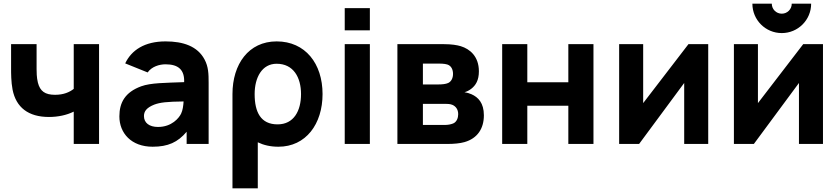

<svg xmlns="http://www.w3.org/2000/svg" viewBox="-20 -779 4544 1039"><path d="M379 -175V0H516V-540H379V-298C356 -280 324 -266 278 -266C224 -266 197 -285 185 -332C178 -360 178 -392 178 -405V-540H40V-405C40 -385 40 -335 48 -294C67 -198 133 -146 245 -146C294 -146 341 -156 379 -175Z M657.5 -436 779 -387C801.5 -419 842.5 -431 876 -431C946.5 -431 979 -400 976.5 -334.5C874.5 -330.5 796 -331 744 -312C657 -280 626 -224 626 -149C626 -59 690 15 806 15C889 15 942 -9 990 -66V0H1109V-330C1109 -380 1108 -417.5 1087 -457C1049 -529 971 -555 876 -555C762 -555 691.5 -507.5 657.5 -436ZM759 -151C759 -178 775 -197 815 -213C846 -224.5 882.5 -229 973.5 -230C972 -207.5 969 -182.5 960 -164C949 -141 910 -92 835 -92C788 -92 759 -114 759 -151Z M1486.5 15C1635.5 15 1725.5 -108 1725.5 -270C1725.5 -435 1632 -555 1477 -555C1325.5 -555 1238 -432 1238 -270V240H1375V-9C1407 6.5 1444 15 1486.5 15ZM1358 -270C1358 -360 1398 -434 1477 -434C1568 -434 1609 -360 1609 -270C1609 -179 1570 -106 1482 -106C1391 -106 1358 -172 1358 -270Z M1845.5 -615H1981.5V-735H1845.5ZM1845.5 0H1981.5V-540H1845.5Z M2130.5 0H2400.5C2435.5 0 2469.5 -3 2493.5 -10C2563.5 -30 2598.5 -83 2598.5 -155C2598.5 -222 2567.5 -253 2531.5 -269C2520.5 -274 2506.5 -278 2493.5 -280C2505.5 -283 2517.5 -289 2529.5 -298C2554.5 -317 2571.5 -345 2571.5 -393C2571.5 -474 2522.5 -514 2473.5 -529C2453.5 -535 2423.5 -540 2383.5 -540H2130.5ZM2268.5 -103V-217H2390.5C2399.5 -217 2416.5 -217 2429.5 -211C2444.5 -204 2459.5 -189 2459.5 -161C2459.5 -141 2451.5 -119 2432.5 -111C2420.5 -106 2404.5 -103 2390.5 -103ZM2268.5 -322V-435H2351.5C2357.5 -435 2385.5 -435 2400.5 -430C2422.5 -423 2431.5 -402 2431.5 -379C2431.5 -357 2422.5 -338 2405.5 -330C2392.5 -324 2372.5 -322 2351.5 -322Z M2697.5 0H2833.5V-207H3055.5V0H3191.5V-540H3055.5V-334H2833.5V-540H2697.5Z M3812.5 -540H3705.5L3460.5 -221V-540H3330.5V0H3438.5L3682.5 -330V0H3812.5Z M4433.5 -540H4326.5L4081.5 -221V-540H3951.5V0H4059.5L4303.5 -330V0H4433.5ZM4051.5 -759C4051.5 -671 4122.5 -600 4210.5 -600C4298.5 -600 4369.5 -671 4369.5 -759H4264.5C4264.5 -729 4240.5 -705 4210.5 -705C4180.5 -705 4156.5 -729 4156.5 -759Z"/></svg>

Font: Eudonet ExtraBold
Style: Regular
Weight: 800
Designer: Mikhail Sharanda
Foundry: Mikhail Sharanda
Version: Version 4.503;Glyphs 3.1.2 (3151)